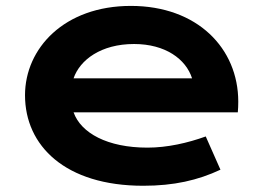

<svg xmlns="http://www.w3.org/2000/svg" viewBox="-20 -606 875 637"><path d="M63 -290C63 -122.6 196.3 10.3 455.1 10.3C557.1 10.3 636.2 -7.8 711.4 -43L662.6 -153.3C603 -131.8 535.2 -116.2 469.2 -116.2C336.4 -116.2 248.5 -164.6 224.1 -233.4H769C770 -243.7 770.5 -257.8 770.5 -268.6C770.5 -445.8 634.8 -586.4 414.1 -586.4C193.4 -586.4 63 -445.8 63 -290ZM224.1 -346.2C245.1 -407.2 314.9 -460 424.8 -460C528.3 -460 596.7 -410.2 617.2 -346.2Z"/></svg>

Font: Krona One
Style: Regular
Weight: 400
Designer: Yvonne Schüttler
Foundry: Yvonne Schüttler
Version: Version 1.002